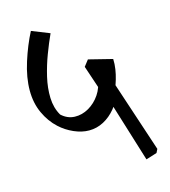

<svg xmlns="http://www.w3.org/2000/svg" viewBox="-100 -703 720 813"><g transform="rotate(-15 260.0 -296.0)"><path d="M240 -151Q208 -151 174 -166Q140 -181 114 -205Q81 -235 60.5 -279.5Q40 -324 40 -379Q40 -436 61 -502Q82 -568 110 -622L188 -591Q171 -554 154 -509Q137 -464 126 -417Q115 -370 116.5 -326Q118 -282 138 -248Q164 -224 196 -223Q228 -222 257.5 -239Q287 -256 307 -285.5Q327 -315 330 -351L390 -273Q380 -239 357 -211Q334 -183 304 -167Q274 -151 240 -151ZM442 30 331 -329 393 -318 498 -1 490 15ZM356 -285 332 -294 291 -416 312 -443 416 -417Q417 -395 413.5 -372.5Q410 -350 404 -330Q398 -310 392 -295Z"/></g></svg>

Font: Eczar
Style: Regular
Weight: 400
Designer: Vaibhav Singh
Foundry: Rosetta Type Foundry
Version: Version 2.000